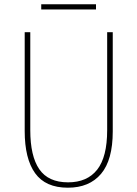

<svg xmlns="http://www.w3.org/2000/svg" viewBox="-20 -864 640 894"><path d="M296 10Q192 10 143.5 -57.5Q95 -125 95 -254V-714H121V-258Q121 -137 163 -76Q205 -15 297 -15Q386 -15 432.5 -74Q479 -133 479 -258V-714H505V-252Q505 -119 450.5 -54.5Q396 10 296 10ZM172 -820V-844H427V-820Z"/></svg>

Font: Noto Sans Mono Thin
Style: Regular
Weight: 100
Designer: Monotype Design Team
Foundry: Monotype Imaging Inc.
Version: Version 2.014